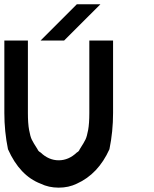

<svg xmlns="http://www.w3.org/2000/svg" viewBox="-20 -853 707 883"><path d="M333.3 -8.3Q295.8 10 250 10Q204.2 10 166.7 -8.3Q70.8 -45 16.7 -166.7Q0 -248.3 0 -333.3V-666.7H108.3V-333.3Q108.3 -285 113.8 -255.4Q119.2 -225.8 125.8 -211.7Q132.5 -197.5 152.5 -166.7Q155.8 -157.5 166.7 -151.7Q204.2 -115.8 250 -115.8Q295.8 -115.8 333.3 -151.7Q343.3 -156.7 346.7 -166.7Q366.7 -197.5 373.3 -211.7Q380 -225.8 385.4 -255.4Q390.8 -285 390.8 -333.3V-666.7H500V-333.3Q500 -248.3 483.3 -166.7Q431.7 -52.5 333.3 -8.3ZM441.7 -833.3Q309.2 -700 275 -666.7H166.7L333.3 -833.3Z"/></svg>

Font: 0xA000-Mono
Style: Mono-Bold
Weight: 700
Version: Version 0.1